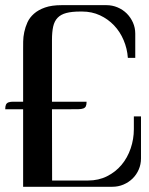

<svg xmlns="http://www.w3.org/2000/svg" viewBox="-20 -714 571 734"><path d="M0 -296.4Q0 -308.1 2.9 -314.2Q5.9 -320.3 12.7 -322.8Q19.5 -325.2 30.8 -325.2Q42 -325.2 59.1 -325.2H68.4V-525.9Q68.4 -538.1 68.6 -555.4Q68.8 -572.8 72.8 -591.6Q76.7 -610.4 85 -628.7Q93.3 -647 109.9 -661.6Q126.5 -676.3 152.1 -685.3Q177.7 -694.3 215.8 -694.3H386.7Q409.2 -694.3 429.4 -685.8Q449.7 -677.2 464.6 -662.4Q479.5 -647.5 488.3 -627.7Q497.1 -607.9 497.1 -585.4V-492.7H468.8Q466.3 -528.3 452.6 -560.5Q439 -592.8 416 -616.9Q393.1 -641.1 362.1 -655.5Q331.1 -669.9 293.9 -669.9H287.1Q254.4 -669.9 233.4 -664.3Q212.4 -658.7 200.2 -646Q188 -633.3 183.3 -612.5Q178.7 -591.8 178.7 -561V-325.2H311Q311 -313.5 308.1 -307.6Q305.2 -301.8 298.3 -299.3Q291.5 -296.9 280 -296.6Q268.6 -296.4 252 -296.4H178.7L179.2 -23.9H316.4Q356.9 -23.9 389.4 -40.3Q421.9 -56.6 444.6 -83.7Q467.3 -110.8 479.5 -146.5Q491.7 -182.1 491.7 -220.2V-269H519V-108.4Q519 -85.9 510.5 -66.2Q502 -46.4 487.1 -31.7Q472.2 -17.1 452.1 -8.5Q432.1 0 409.7 0H68.4V-296.4Z"/></svg>

Font: Unique
Style: Regular
Weight: 400
Designer: Anna Pocius (aka Artmaker)
Foundry: Anna Pocius
Version: Version 1.000 2013 initial release